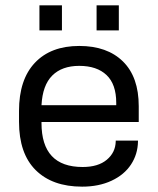

<svg xmlns="http://www.w3.org/2000/svg" viewBox="-20 -696 597 725"><path d="M136.7 -235.4V-231.4Q136.7 -65.4 292 -65.4Q350.6 -65.4 383.3 -92.8Q416 -120.1 417 -162.1V-165H501V-161.1Q500 -113.3 474.6 -74.7Q449.2 -36.1 401.4 -13.7Q353.5 8.8 290 8.8Q177.7 8.8 114.7 -53.7Q51.8 -116.2 51.8 -236.3V-277.3Q51.8 -395.5 111.8 -459Q171.9 -522.5 279.3 -522.5Q384.8 -522.5 444.3 -463.9Q503.9 -405.3 503.9 -294.9V-235.4ZM136.7 -298.8H418.9V-307.6Q418.9 -377.9 382.3 -412.6Q345.7 -447.3 279.3 -447.3Q213.9 -447.3 177.2 -410.6Q140.6 -374 136.7 -298.8ZM128.9 -675.8H213.9V-581.1H128.9ZM344.7 -675.8H428.7V-581.1H344.7Z"/></svg>

Font: Dinish Expanded
Style: Regular
Weight: 400
Width: 7
Designer: Charles Nix
Foundry: Playbeing
Version: Version 2.005; ttfautohint (v1.8.3)